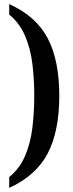

<svg xmlns="http://www.w3.org/2000/svg" viewBox="-20 -784 354 936"><path d="M25 79Q76 38 102.5 -24.5Q129 -87 138 -162.5Q147 -238 147 -317Q147 -397 138 -471.5Q129 -546 102.5 -608.5Q76 -671 25 -713V-764Q156 -705 212.5 -597.5Q269 -490 269 -317Q269 -144 212.5 -36Q156 72 25 132Z"/></svg>

Font: Noto Serif Myanmar ExtraCondensed SemiBold
Style: Regular
Weight: 600
Width: 2
Designer: Ben Mitchell and the Monotype Design Team
Foundry: Monotype Imaging Inc.
Version: Version 2.106; ttfautohint (v1.8.4.7-5d5b)